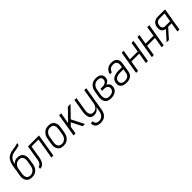

<svg xmlns="http://www.w3.org/2000/svg" viewBox="329 -2302 4093 4093"><g transform="rotate(-45 2375.0 -256.0)"><path d="M189 8Q161 8 134 2Q107 -4 85.5 -19Q64 -34 50.5 -56.5Q37 -79 30 -105Q23 -131 24.5 -159Q26 -187 30 -215L49 -327Q52 -346 54.5 -365.5Q57 -385 61 -404L66 -439Q71 -466 77 -493Q83 -520 93.5 -546Q104 -572 120.5 -596Q137 -620 159.5 -639Q182 -658 208 -670.5Q234 -683 261 -689.5Q288 -696 315 -699.5Q342 -703 369.5 -708Q397 -713 424 -719.5Q451 -726 478 -735L469 -681Q443 -670 415.5 -663Q388 -656 361 -651.5Q334 -647 307 -643.5Q280 -640 253 -630Q226 -620 203 -601.5Q180 -583 164 -559Q148 -535 140 -508.5Q132 -482 127 -455V-454Q139 -469 154.5 -481Q170 -493 187.5 -501Q205 -509 223.5 -511.5Q242 -514 260 -514Q288 -514 314.5 -507.5Q341 -501 362 -486Q383 -471 396.5 -449Q410 -427 416.5 -401Q423 -375 422 -347.5Q421 -320 416 -292L398 -180Q393 -155 385.5 -131Q378 -107 364 -84.5Q350 -62 330.5 -43.5Q311 -25 287.5 -13Q264 -1 238.5 3.5Q213 8 189 8ZM190 -46Q208 -46 226.5 -50Q245 -54 262 -63.5Q279 -73 292.5 -87.5Q306 -102 315.5 -118.5Q325 -135 330.5 -153Q336 -171 339 -189L358 -301Q361 -320 361.5 -339Q362 -358 359 -376.5Q356 -395 347.5 -411Q339 -427 325.5 -438.5Q312 -450 294 -455Q276 -460 256 -460Q239 -460 221 -456Q203 -452 186 -443Q169 -434 155 -420.5Q141 -407 131.5 -390.5Q122 -374 116.5 -356.5Q111 -339 108 -322L89 -206Q86 -187 85 -167.5Q84 -148 87 -130Q90 -112 98.5 -95.5Q107 -79 120.5 -67.5Q134 -56 152 -51Q170 -46 190 -46Z M434 0 443 -54Q453 -54 463.5 -58Q474 -62 482.5 -69.5Q491 -77 498.5 -86Q506 -95 511.5 -105Q517 -115 520.5 -125.5Q524 -136 527 -146.5Q530 -157 532 -167.5Q534 -178 536 -189Q539 -206 541.5 -223.5Q544 -241 546 -258L590 -520H921L835 0H775L852 -466H642L604 -239Q601 -219 598 -199.5Q595 -180 590 -160.5Q585 -141 579.5 -122Q574 -103 564.5 -84.5Q555 -66 541.5 -49Q528 -32 510.5 -20.5Q493 -9 473 -4.5Q453 0 434 0Z M1139 8Q1111 8 1084 2Q1057 -4 1035.5 -19Q1014 -34 1000.5 -56.5Q987 -79 980 -105Q973 -131 974.5 -159Q976 -187 980 -215L1001 -340Q1005 -365 1012.5 -389Q1020 -413 1034.5 -435.5Q1049 -458 1068.5 -476.5Q1088 -495 1111.5 -507Q1135 -519 1160 -523.5Q1185 -528 1209 -528Q1237 -528 1264 -522Q1291 -516 1312.5 -501Q1334 -486 1348 -463.5Q1362 -441 1368.5 -415Q1375 -389 1374 -361Q1373 -333 1368 -305L1348 -180Q1343 -155 1335.5 -131Q1328 -107 1314 -84.5Q1300 -62 1280.5 -43.5Q1261 -25 1237.5 -13Q1214 -1 1188.5 3.5Q1163 8 1139 8ZM1140 -46Q1158 -46 1176.5 -50Q1195 -54 1212 -63.5Q1229 -73 1242.5 -87.5Q1256 -102 1265.5 -118.5Q1275 -135 1280.5 -153Q1286 -171 1289 -189L1310 -314Q1313 -333 1313.5 -352.5Q1314 -372 1311 -390Q1308 -408 1300 -424.5Q1292 -441 1278.5 -452.5Q1265 -464 1246.5 -469Q1228 -474 1208 -474Q1190 -474 1172 -470Q1154 -466 1137 -456.5Q1120 -447 1106.5 -432.5Q1093 -418 1083 -401.5Q1073 -385 1067.5 -367Q1062 -349 1060 -331L1039 -206Q1036 -187 1035 -167.5Q1034 -148 1037 -130Q1040 -112 1048.5 -95.5Q1057 -79 1070.5 -67.5Q1084 -56 1102 -51Q1120 -46 1140 -46Z M1442 0 1528 -520H1589L1547 -270L1792 -520H1872L1642 -284L1786 0H1720L1623 -190L1598 -240L1531 -171L1503 0Z M2051 223Q2029 223 2007.5 220Q1986 217 1966 210Q1946 203 1929.5 190Q1913 177 1902.5 159.5Q1892 142 1888 120.5Q1884 99 1888 77H1947Q1944 98 1951.5 117Q1959 136 1974.5 148Q1990 160 2010 164.5Q2030 169 2051 169Q2069 169 2087 164.5Q2105 160 2121 150.5Q2137 141 2150.5 126.5Q2164 112 2173 95.5Q2182 79 2187 61.5Q2192 44 2195 26L2214 -84Q2202 -64 2185 -46Q2168 -28 2147.5 -15.5Q2127 -3 2104.5 2.5Q2082 8 2059 8Q2034 8 2010 0Q1986 -8 1970 -25Q1954 -42 1945 -65Q1936 -88 1933.5 -113Q1931 -138 1932.5 -163.5Q1934 -189 1938 -215L1989 -520H2049L1997 -206Q1994 -187 1992.5 -168Q1991 -149 1994.5 -131.5Q1998 -114 2004.5 -97.5Q2011 -81 2023.5 -69Q2036 -57 2053.5 -51.5Q2071 -46 2090 -46Q2107 -46 2124.5 -50Q2142 -54 2158 -63.5Q2174 -73 2186.5 -86.5Q2199 -100 2207.5 -115.5Q2216 -131 2221.5 -148Q2227 -165 2230 -182L2286 -520H2346L2254 35Q2250 59 2242.5 83Q2235 107 2222 129.5Q2209 152 2189.5 170.5Q2170 189 2147 201Q2124 213 2100 218Q2076 223 2051 223Z M2572 8Q2543 8 2515.5 2.5Q2488 -3 2465.5 -17Q2443 -31 2428 -53.5Q2413 -76 2406 -102.5Q2399 -129 2400 -157.5Q2401 -186 2405 -215L2426 -340Q2430 -365 2438 -390Q2446 -415 2460.5 -437.5Q2475 -460 2495.5 -478Q2516 -496 2540 -507.5Q2564 -519 2589.5 -523.5Q2615 -528 2640 -528Q2662 -528 2684 -524.5Q2706 -521 2725.5 -513Q2745 -505 2761.5 -491Q2778 -477 2787 -458Q2796 -439 2798.5 -417Q2801 -395 2797 -372Q2794 -354 2786.5 -337Q2779 -320 2765 -306.5Q2751 -293 2734.5 -283.5Q2718 -274 2700 -268Q2720 -260 2736 -246.5Q2752 -233 2762 -214Q2772 -195 2774 -172.5Q2776 -150 2772 -128Q2768 -107 2759 -86Q2750 -65 2734 -49Q2718 -33 2698 -21.5Q2678 -10 2657 -3.5Q2636 3 2614.5 5.5Q2593 8 2572 8ZM2573 -46Q2587 -46 2602 -48Q2617 -50 2631.5 -54Q2646 -58 2660.5 -65.5Q2675 -73 2686 -83.5Q2697 -94 2704 -108Q2711 -122 2713 -137Q2717 -161 2710 -183.5Q2703 -206 2685 -219.5Q2667 -233 2644 -237.5Q2621 -242 2596 -242H2543L2552 -297H2606Q2619 -297 2632.5 -298Q2646 -299 2660 -303Q2674 -307 2687.5 -313Q2701 -319 2712 -329Q2723 -339 2729 -352.5Q2735 -366 2737 -379Q2741 -400 2735 -419.5Q2729 -439 2715 -451.5Q2701 -464 2680.5 -469Q2660 -474 2640 -474Q2621 -474 2602.5 -470.5Q2584 -467 2566.5 -457.5Q2549 -448 2534 -434Q2519 -420 2509.5 -403Q2500 -386 2494 -368Q2488 -350 2485 -331L2464 -206Q2461 -186 2460 -166Q2459 -146 2463 -127.5Q2467 -109 2476 -92.5Q2485 -76 2500 -65Q2515 -54 2534 -50Q2553 -46 2573 -46Z M3038 8Q3014 8 2991 4.5Q2968 1 2946.5 -7.5Q2925 -16 2908 -30.5Q2891 -45 2881 -65.5Q2871 -86 2869 -109.5Q2867 -133 2871 -157Q2875 -181 2885.5 -203.5Q2896 -226 2915 -243Q2934 -260 2957 -271Q2980 -282 3004 -288.5Q3028 -295 3051.5 -297Q3075 -299 3098 -299H3199L3207 -345Q3210 -362 3210 -378.5Q3210 -395 3205.5 -410.5Q3201 -426 3191.5 -438.5Q3182 -451 3169 -459Q3156 -467 3140 -470.5Q3124 -474 3107 -474Q3085 -474 3062.5 -468.5Q3040 -463 3021 -449.5Q3002 -436 2989 -416Q2976 -396 2972 -374H2913Q2918 -406 2935.5 -437Q2953 -468 2980.5 -489Q3008 -510 3041.5 -519Q3075 -528 3107 -528Q3133 -528 3158 -523.5Q3183 -519 3203.5 -507.5Q3224 -496 3239.5 -477.5Q3255 -459 3262.5 -436Q3270 -413 3270 -387.5Q3270 -362 3265 -336L3232 -132Q3228 -111 3219.5 -90.5Q3211 -70 3197 -53Q3183 -36 3163.5 -23.5Q3144 -11 3123 -4Q3102 3 3080.5 5.5Q3059 8 3038 8ZM3039 -46Q3061 -46 3083 -50.5Q3105 -55 3124.5 -67.5Q3144 -80 3156.5 -99.5Q3169 -119 3173 -141L3190 -244H3098Q3082 -244 3065 -243Q3048 -242 3031.5 -238.5Q3015 -235 2998 -229Q2981 -223 2966 -212.5Q2951 -202 2942 -186Q2933 -170 2930 -153Q2926 -130 2932.5 -108Q2939 -86 2955 -71.5Q2971 -57 2993.5 -51.5Q3016 -46 3039 -46Z M3328 0 3414 -520H3474L3437 -297H3674L3711 -520H3771L3685 0H3625L3665 -242H3428L3388 0Z M3803 0 3889 -520H3949L3912 -297H4149L4186 -520H4246L4160 0H4100L4140 -242H3903L3863 0Z M4249 0 4438 -212Q4409 -216 4384.5 -230.5Q4360 -245 4346 -268.5Q4332 -292 4330 -321.5Q4328 -351 4333 -381Q4336 -400 4342.5 -419Q4349 -438 4361 -455Q4373 -472 4390 -485Q4407 -498 4426 -506Q4445 -514 4465 -517Q4485 -520 4504 -520H4721L4635 0H4575L4610 -211H4506L4318 0ZM4472 -265H4619L4652 -466H4504Q4485 -466 4465 -460.5Q4445 -455 4429 -442Q4413 -429 4403.5 -410Q4394 -391 4391 -372Q4388 -351 4390 -331Q4392 -311 4403 -295.5Q4414 -280 4432.5 -272.5Q4451 -265 4472 -265Z"/></g></svg>

Font: Iosevka QP Light
Style: Italic
Weight: 300
Italic angle: -9°
Designer: Belleve Invis
Foundry: Belleve Invis
Version: Version 20.0.0; ttfautohint (v1.8.4)